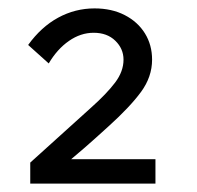

<svg xmlns="http://www.w3.org/2000/svg" viewBox="-20 -841 468 457"><path d="M350 -404H52V-454L197 -585Q234 -618 254 -644.5Q274 -671 274 -699Q274 -725 254.5 -744Q235 -763 203 -763Q172 -763 144 -743.5Q116 -724 96 -690L47 -734Q78 -777 118.5 -799Q159 -821 205 -821Q246 -821 277 -805Q308 -789 325 -761.5Q342 -734 342 -699Q342 -658 315.5 -622Q289 -586 238 -540Q204 -509 181 -489Q158 -469 134 -449L129 -462H350Z"/></svg>

Font: Wix Madefor Display
Style: Regular
Weight: 400
Designer: Dalton Maag Ltd
Foundry: Dalton Maag Ltd
Version: Version 3.100